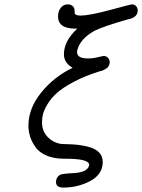

<svg xmlns="http://www.w3.org/2000/svg" viewBox="-20 -725 649 877"><path d="M109.9 -150.9Q109.9 -230 168 -302Q226.1 -374 311 -415V-416Q272 -438 272 -477.1Q272 -538.1 333 -594.2H324.2Q245.1 -594.2 245.1 -649.9Q245.1 -673.8 257.6 -689.5Q270 -705.1 290 -705.1Q301.3 -705.1 311 -698Q320.8 -690.9 320.8 -673.8Q320.8 -666 321.3 -663.6Q321.8 -661.1 327.9 -657.5Q334 -653.8 348.1 -653.8Q387.2 -653.8 482.7 -679.4Q578.1 -705.1 582 -705.1Q594.2 -705.1 601.6 -697Q608.9 -689 608.9 -676.8Q608.9 -644.5 563 -636.2Q450.2 -604 411.1 -584Q359.4 -555.2 339.8 -515.1Q332 -498 332 -486.8Q332 -458 381.8 -458Q403.8 -458 426.5 -463.6Q449.2 -469.2 454.1 -469.2Q465.3 -469.2 473.1 -461.2Q481 -453.1 481 -440.9Q481 -435.1 479 -429.4Q477.1 -423.8 474.1 -419.9Q471.2 -416 467 -413.1Q462.9 -410.2 459 -408Q455.1 -405.8 450.4 -403.8Q445.8 -401.9 442.9 -400.9Q439.9 -399.9 437 -399.9L434.1 -398.9Q367.2 -377.9 316.7 -351.1Q266.1 -324.2 239 -299.6Q211.9 -274.9 196 -247.6Q180.2 -220.2 176 -202.1Q171.9 -184.1 171.9 -167Q171.9 -127 196.5 -100.6Q221.2 -74.2 256.8 -67.9Q261.7 -66.9 288.8 -66.4Q315.9 -65.9 339.8 -63Q363.8 -60.1 390.4 -52.5Q417 -44.9 433.1 -28.1Q449.2 -11.2 449.2 15.1Q449.2 71.3 392.6 101.6Q335.9 131.8 269 131.8Q235.8 131.8 235.8 106Q235.8 85.9 252.9 74.2Q260.7 68.4 315.4 65.7Q370.1 63 383.8 39.1Q386.7 33.2 387.2 27.8Q387.2 0 278.8 0H272Q226.1 0 192.6 -14.4Q159.2 -28.8 142.1 -53Q125 -77.1 117.4 -101.6Q109.9 -126 109.9 -150.9Z"/></svg>

Font: CMU Concrete
Style: Italic
Weight: 500
Italic angle: -14.04°
Version: Version 0.7.0